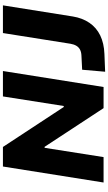

<svg xmlns="http://www.w3.org/2000/svg" viewBox="274 -1020 756 1345"><g transform="rotate(-90 652.5 -347.0)"><path d="M47 0 159 -705H296L576 -279H583L650 -705H828L716 0H568L297 -413H290L225 0ZM823 11 837 -150 936 -155Q961 -156 978 -165Q995 -174 1005 -191Q1015 -208 1019 -232L1094 -705H1288L1210 -215Q1199 -148 1165.5 -99Q1132 -50 1077.5 -23.5Q1023 3 948 6Z"/></g></svg>

Font: Nunito Sans 6pt Black
Style: Italic
Weight: 900
Italic angle: -9°
Version: Version 3.101;gftools[0.9.27]